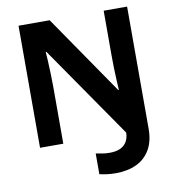

<svg xmlns="http://www.w3.org/2000/svg" viewBox="-98 -800 1001 1106"><g transform="rotate(-10 402.5 -247.0)"><path d="M491 220Q460 220 436 216.5Q412 213 395 209V88Q413 91 432.5 94.5Q452 98 476 98Q510 98 534.5 88Q559 78 573.5 56Q588 34 589 0L217 -538H213Q215 -519 216.5 -484.5Q218 -450 219.5 -410.5Q221 -371 221 -334V0H85V-714H267L586 -250H590Q589 -270 587 -304.5Q585 -339 584 -379Q583 -419 583 -454V-714H720V0Q720 73 691.5 122Q663 171 611.5 195.5Q560 220 491 220Z"/></g></svg>

Font: Noto Sans Lao Looped
Style: Bold
Weight: 700
Designer: Mark Frömberg, Ben Mitchell
Foundry: The Fontpad Ltd
Version: Version 1.001